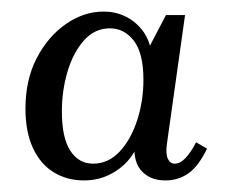

<svg xmlns="http://www.w3.org/2000/svg" viewBox="-20 -626 390 332"><path d="M319 -380 338 -369Q323 -338 305.5 -326Q288 -314 266 -314Q238 -314 223 -332.5Q208 -351 214 -390L233 -455L234 -537L267 -600H300L269 -380Q266 -361 270 -352Q274 -343 282 -343Q292 -343 301.5 -353.5Q311 -364 319 -380ZM159 -606Q179 -606 196 -598Q213 -590 225.5 -574.5Q238 -559 242 -535L239 -450L212 -363Q199 -341 176 -327.5Q153 -314 125 -314Q96 -314 73 -328Q50 -342 37 -370Q24 -398 24 -438Q24 -488 43.5 -525.5Q63 -563 94 -584.5Q125 -606 159 -606ZM170 -577Q144 -577 125.5 -556.5Q107 -536 97 -503Q87 -470 87 -433Q87 -388 101.5 -365.5Q116 -343 141 -343Q167 -343 186.5 -363.5Q206 -384 217 -417.5Q228 -451 228 -488Q228 -534 211.5 -555.5Q195 -577 170 -577Z"/></svg>

Font: Brygada 1918
Style: Italic
Weight: 400
Italic angle: -8°
Designer: Mateusz Machalski | Borys Kosmynka | Przemek Hoffer
Foundry: NIEPODLEGLA 2018
Version: Version 3.006